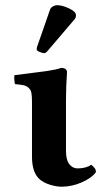

<svg xmlns="http://www.w3.org/2000/svg" viewBox="-20 -703 394 733"><path d="M199.2 -683.1Q217.3 -683.1 243.7 -670.9Q270 -658.7 270 -645Q270 -635.3 265.1 -629.9L161.1 -507.8Q154.3 -500 149.9 -500Q143.1 -500 131.6 -504.6Q120.1 -509.3 120.1 -514.2Q120.1 -520 121.1 -522.9L170.9 -666Q173.8 -673.8 181.9 -678.5Q189.9 -683.1 199.2 -683.1ZM231.9 -127Q231.9 -92.3 244.6 -76.2Q257.3 -60.1 275.9 -60.1Q309.1 -60.1 328.1 -74.2Q337.9 -66.4 342 -60.5Q346.2 -54.7 346.2 -45.9Q330.6 -23.9 292.7 -7.1Q254.9 9.8 214.8 9.8Q195.3 9.8 171.4 2.4Q147.5 -4.9 131.8 -18.1Q102.1 -43.9 102.1 -105V-314Q102.1 -336.4 99.9 -348.1Q97.7 -359.9 89.6 -367.4Q81.5 -375 70.6 -377.4Q59.6 -379.9 37.1 -381.8Q35.6 -386.7 34.7 -398.9Q33.7 -411.1 35.2 -416Q48.8 -418 76.4 -421.1Q104 -424.3 120.1 -426.8L157.2 -431.6Q177.2 -434.6 190.9 -437.5Q204.6 -440.4 212.9 -443.8Q235.8 -443.8 235.8 -426.8Q231.9 -371.1 231.9 -321.3Z"/></svg>

Font: Linux Libertine G
Style: Bold
Weight: 700
Designer: Philipp H. Poll
Foundry: Philipp H. Poll
Version: Version 5.0.3